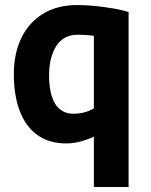

<svg xmlns="http://www.w3.org/2000/svg" viewBox="-20 -558 600 763"><path d="M353 185V-15Q328 -3 299 4.5Q270 12 244 12Q175 12 128.5 -21.5Q82 -55 58.5 -117Q35 -179 35 -263Q35 -345 64.5 -406.5Q94 -468 150.5 -503Q207 -538 288 -538Q323 -538 360.5 -534Q398 -530 432.5 -524Q467 -518 491 -510V185ZM272 -106Q296 -106 317 -112Q338 -118 353 -127V-416Q343 -417 325.5 -418.5Q308 -420 289 -420Q232 -420 203.5 -375Q175 -330 175 -259Q175 -211 185.5 -176.5Q196 -142 218 -124Q240 -106 272 -106Z"/></svg>

Font: Ubuntu Sans Mono
Style: Regular
Weight: 400
Monospace: yes
Designer: Dalton Maag Ltd
Foundry: Dalton Maag Ltd
Version: Version 1.006